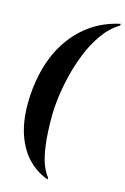

<svg xmlns="http://www.w3.org/2000/svg" viewBox="-137 -838 680 1043"><g transform="rotate(15 203.5 -317.0)"><path d="M241 143Q137 103 84 8Q31 -87 31 -224Q31 -320 52.5 -409.5Q74 -499 120 -574Q166 -649 237 -702Q308 -755 407 -777L406 -767Q352 -734 313 -678.5Q274 -623 247.5 -556.5Q221 -490 205 -422.5Q189 -355 182 -297Q175 -239 175 -202Q175 -99 184 -32.5Q193 34 208.5 73Q224 112 242 133Z"/></g></svg>

Font: Noto Serif Display ExtraCondensed ExtraBold
Style: Italic
Weight: 800
Width: 2
Italic angle: -12°
Designer: Monotype Design Team
Foundry: Monotype Imaging Inc.
Version: Version 2.009